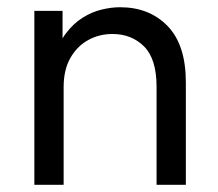

<svg xmlns="http://www.w3.org/2000/svg" viewBox="-20 -511 602 531"><path d="M75 0V-481H153V-351H131Q142 -392 162.5 -419Q183 -446 208.5 -462Q234 -478 261 -484.5Q288 -491 312 -491Q393 -491 443.5 -439Q494 -387 494 -283V0H413V-271Q413 -348 378.5 -382.5Q344 -417 291 -417Q254 -417 223.5 -400Q193 -383 174.5 -350.5Q156 -318 156 -270V0Z"/></svg>

Font: SUSE
Style: Regular
Weight: 400
Designer: Rene Bieder
Foundry: SUSE
Version: Version 1.000